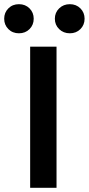

<svg xmlns="http://www.w3.org/2000/svg" viewBox="-66 -897 424 917"><path d="M24.5 -877Q55 -877 75 -857Q95 -837 95 -807.5Q95 -778 75 -758Q55 -738 24.5 -738Q-6 -738 -26 -758Q-46 -778 -46 -807.5Q-46 -837 -26 -857Q-6 -877 24.5 -877ZM267.5 -877Q298 -877 318 -857Q338 -837 338 -807.5Q338 -778 318 -758Q298 -738 267.5 -738Q237 -738 216.5 -758Q196 -778 196 -807.5Q196 -837 216.5 -857Q237 -877 267.5 -877ZM204 0H78V-674H204Z"/></svg>

Font: Hind Kochi SemiBold
Style: Regular
Weight: 600
Designer: Dhruvi Tolia
Foundry: Indian Type Foundry
Version: Version 0.702;PS 1.0;hotconv 1.0.81;makeotf.lib2.5.63406